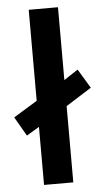

<svg xmlns="http://www.w3.org/2000/svg" viewBox="-65 -795 449 830"><g transform="rotate(-5 159.5 -380.0)"><path d="M92 0H219V-331L330 -401L280 -484L219 -444V-760H92V-365L-11 -302L37 -219L92 -252Z"/></g></svg>

Font: Noto Sans Georgian SemiBold
Style: Regular
Weight: 600
Designer: Monotype Design Team, Akaki Razmadze
Foundry: Google LLC
Version: Version 2.005